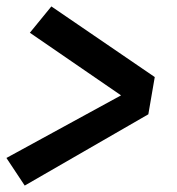

<svg xmlns="http://www.w3.org/2000/svg" viewBox="-30 -638 550 598"><path d="M47 -60 -10 -146 347 -341 63 -536 130 -618 452 -398 432 -282Z"/></svg>

Font: Iosevka SS18 Extrabold
Style: Italic
Weight: 800
Italic angle: -9°
Monospace: yes
Designer: Belleve Invis
Foundry: Belleve Invis
Version: Version 25.1.1; ttfautohint (v1.8.4)